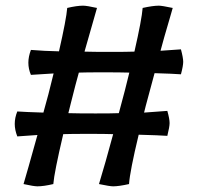

<svg xmlns="http://www.w3.org/2000/svg" viewBox="-20 -602 698 677"><path d="M525 -344Q517 -316 494 -229L488 -205L570 -211Q578 -183 578 -168Q578 -155 570 -123Q542 -125 469 -127Q438 2 435 47Q399 55 379 55Q367 55 329 47Q351 -25 379 -129Q350 -130 294 -130Q228 -130 203 -129Q171 7 168 47Q134 55 112 55Q99 55 63 47Q75 7 112 -126L41 -121Q32 -144 32 -165Q32 -187 41 -209Q68 -207 133 -205Q150 -264 169 -343Q169 -343 89 -338Q80 -359 80 -381Q80 -402 89 -426Q136 -422 188 -421Q214 -535 217 -574Q251 -582 273 -582Q286 -582 322 -574L278 -420Q307 -419 365 -419Q429 -419 454 -420Q480 -534 483 -574Q519 -582 540 -582Q551 -582 589 -574L581 -546Q555 -458 546 -423Q566 -424 618 -428Q626 -398 626 -384Q626 -370 618 -340Q593 -342 525 -344ZM436 -346Q404 -347 343 -347Q282 -347 258 -346Q248 -311 230 -239L221 -203Q253 -202 317 -202Q376 -202 399 -203Q423 -291 436 -346Z"/></svg>

Font: Mirza
Style: Bold
Weight: 700
Designer: Arabic design by Kourosh Beigpour, Latin design by Eduardo Tunni, engineering by Lasse Fister
Version: Version 1.0010g